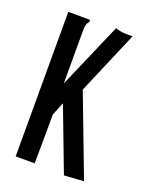

<svg xmlns="http://www.w3.org/2000/svg" viewBox="-98 -520 447 578"><g transform="rotate(20 125.0 -231.0)"><path d="M101 -199 84 -157 83 0H22V-463H92V-456Q86 -450 84.5 -442.5Q83 -435 83 -419V-256L174 -466Q181 -463 192 -461.5Q203 -460 213 -460H229L143 -258L241 0L178 4Z"/></g></svg>

Font: Inconsolata UltraCondensed SemiBold
Style: Regular
Weight: 600
Width: 1
Monospace: yes
Designer: Raph Levien, Cyreal, Brenton Simpson
Foundry: Raph Levien, Cyreal, Google
Version: Version 3.001; ttfautohint (v1.8.2.53-6de2)